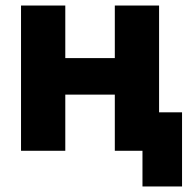

<svg xmlns="http://www.w3.org/2000/svg" viewBox="-20 -545 704 694"><path d="M56 0V-525H216V-335H395V-525H555V0H395V-203H216V0ZM495 129V0H395V-139H638V129Z"/></svg>

Font: Raleway ExtraBold
Style: Regular
Weight: 800
Designer: Matt McInerney, Pablo Impallari, Rodrigo Fuenzalida
Foundry: Matt McInerney, Pablo Impallari, Rodrigo Fuenzalida
Version: Version 4.026